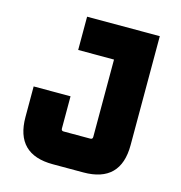

<svg xmlns="http://www.w3.org/2000/svg" viewBox="-103 -782 823 875"><g transform="rotate(15 308.0 -345.0)"><path d="M48 -176V-320H222V-168Q222 -157 233 -157H359Q370 -157 370 -168V-533H201V-690H544V-176Q544 0 368 0H224Q48 0 48 -176Z"/></g></svg>

Font: Oxanium ExtraBold
Style: Regular
Weight: 800
Designer: Severin Meyer
Version: Version 2.000